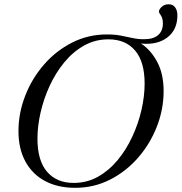

<svg xmlns="http://www.w3.org/2000/svg" viewBox="-20 -890 870 920"><path d="M764 -453.5Q764 -366.5 731.8 -283.8Q699.5 -201 642 -134.8Q584.5 -68.5 507.2 -29.2Q430 10 340 10Q256.5 10 195.5 -22.8Q134.5 -55.5 101.5 -116.5Q68.5 -177.5 68.5 -261.5Q68.5 -348.5 100.8 -431.2Q133 -514 190.5 -580.2Q248 -646.5 325.2 -685.8Q402.5 -725 492.5 -725Q530.5 -725 559.8 -719.2Q589 -713.5 615.2 -707.8Q641.5 -702 669 -702Q715 -702 737.8 -722Q760.5 -742 760.5 -777.5Q760.5 -802 751 -815.8Q741.5 -829.5 741.5 -833.5Q741.5 -845 754.8 -857.2Q768 -869.5 788 -869.5Q808.5 -869.5 819.2 -854.8Q830 -840 830 -816.5Q830 -747 781.5 -710.2Q733 -673.5 655.5 -681.5Q702.5 -651 733.2 -593.5Q764 -536 764 -453.5ZM159.5 -225.5Q159.5 -120.5 205.5 -67Q251.5 -13.5 333 -13.5Q396.5 -13.5 449.5 -43.2Q502.5 -73 544 -123.2Q585.5 -173.5 614.2 -235.8Q643 -298 658 -363.8Q673 -429.5 673 -489.5Q673 -594.5 627.2 -648Q581.5 -701.5 499.5 -701.5Q436 -701.5 383 -671.8Q330 -642 288.5 -591.8Q247 -541.5 218.2 -479.2Q189.5 -417 174.5 -351.2Q159.5 -285.5 159.5 -225.5Z"/></svg>

Font: Newsreader Display
Style: Italic
Weight: 400
Italic angle: -17°
Designer: Hugues Gentile
Foundry: Production Type
Version: Version 1.001